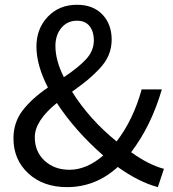

<svg xmlns="http://www.w3.org/2000/svg" viewBox="-20 -767 720 800"><path d="M125 -195.3Q125 -134.8 166 -97.2Q207 -59.6 269.5 -59.6Q340.8 -59.6 410.2 -119.1Q292 -222.7 216.8 -337.9Q125 -263.7 125 -195.3ZM210.9 -575.2Q210.9 -515.6 246.1 -445.3Q307.6 -486.3 339.4 -521Q371.1 -555.7 371.1 -599.6Q371.1 -634.8 353.5 -657.7Q335.9 -680.7 300.8 -680.7Q260.7 -680.7 235.8 -650.9Q210.9 -621.1 210.9 -575.2ZM663.1 -63.5 637.7 12.7Q557.6 -8.8 470.7 -71.3Q378.9 12.7 258.8 12.7Q160.2 12.7 98.1 -44.4Q36.1 -101.6 36.1 -190.4Q36.1 -256.8 74.2 -306.6Q112.3 -356.4 179.7 -402.3Q131.8 -495.1 131.8 -573.2Q131.8 -647.5 179.2 -697.3Q226.6 -747.1 300.8 -747.1Q368.2 -747.1 406.7 -706.5Q445.3 -666 445.3 -601.6Q445.3 -567.4 432.6 -537.1Q419.9 -506.8 392.1 -478Q364.3 -449.2 341.8 -431.2Q319.3 -413.1 280.3 -384.8Q353.5 -268.6 465.8 -177.7Q535.2 -267.6 570.3 -394.5H654.3Q610.4 -243.2 526.4 -132.8Q599.6 -80.1 663.1 -63.5Z"/></svg>

Font: irohakakuC Regular
Style: Regular
Weight: 400
Designer: [Source Han Sans]
Ryoko NISHIZUKA Ë•øÂ°öÊ∂ºÂ≠ê (kana & ideographs); Paul D. Hunt (Latin, Greek & Cyrillic); Wenlong ZHAN
Version: Version 1.001.20160904